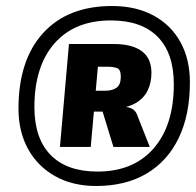

<svg xmlns="http://www.w3.org/2000/svg" viewBox="-20 -752 652 639"><path d="M179.5 -263 209.5 -605.5H312.5L282 -263ZM357.5 -263 321.5 -380.5H290L274 -383.5L286 -442.5L287 -450H330.5Q352.5 -450 367.2 -459.5Q382 -469 382 -498Q382 -522 368 -526Q354 -530 341 -530H299.5L280.5 -561.5L293.5 -605.5Q300.5 -605.5 305.8 -605.5Q311 -605.5 322.8 -605.5Q334.5 -605.5 359.5 -605.5Q419 -605.5 451.5 -582Q484 -558.5 484 -509.5Q484 -476 471 -450Q458 -424 430.8 -408.5Q403.5 -393 360.5 -390L333 -399.5Q389.5 -399.5 409.2 -394.2Q429 -389 436 -370.5L478.5 -263ZM300 -133Q221.5 -133 163.2 -165.8Q105 -198.5 73.2 -256.5Q41.5 -314.5 41.5 -390.5Q41.5 -552 123.5 -642Q205.5 -732 353 -732Q432 -732 490.2 -700.8Q548.5 -669.5 580.2 -612.5Q612 -555.5 612 -478Q612 -370 574.8 -292.8Q537.5 -215.5 467.8 -174.2Q398 -133 300 -133ZM304.5 -181Q424 -181 491.2 -258Q558.5 -335 558.5 -471.5Q558.5 -575 504.8 -629.5Q451 -684 349 -684Q228.5 -684 161.5 -607.8Q94.5 -531.5 94.5 -395.5Q94.5 -291.5 148.5 -236.2Q202.5 -181 304.5 -181Z"/></svg>

Font: Spline Sans Mono
Style: Italic
Weight: 400
Italic angle: -4°
Monospace: yes
Designer: Eben Sorkin, Mirko Velimirovic
Foundry: Sorkin Type
Version: Version 1.004